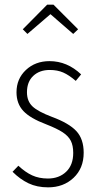

<svg xmlns="http://www.w3.org/2000/svg" viewBox="-20 -795 423 826"><path d="M329 -475 306 -447Q277 -472 252 -483Q227 -494 194 -494Q150 -494 123 -468.5Q96 -443 96 -398Q96 -360 119.5 -337.5Q143 -315 204 -292Q277 -265 308.5 -231Q340 -197 340 -138Q340 -71 296.5 -30Q253 11 187 11Q139 11 102.5 -6.5Q66 -24 34 -56L59 -82Q89 -54 118.5 -40.5Q148 -27 186 -27Q234 -27 264.5 -56Q295 -85 295 -137Q295 -169 284.5 -189.5Q274 -210 249.5 -226Q225 -242 179 -260Q110 -286 80.5 -317.5Q51 -349 51 -398Q51 -456 91.5 -494Q132 -532 193 -532Q269 -532 329 -475ZM98 -649 78 -669 183 -775H210L316 -669L295 -649L197 -734Z"/></svg>

Font: Fira Sans Extra Condensed ExtraLight
Style: Regular
Weight: 275
Width: 1
Designer: Carrois Corporate & Edenspiekermann AG
Foundry: Carrois Corporate GbR & Edenspiekermann AG
Version: Version 4.203